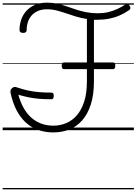

<svg xmlns="http://www.w3.org/2000/svg" viewBox="-20 -981 1029 1447"><path d="M382 17Q319 17 266.5 -2Q214 -21 173.5 -58.5Q133 -96 104.5 -151Q76 -206 60 -279Q58 -287 59 -297Q60 -307 69 -315Q79 -325 88 -325.5Q97 -326 106 -323Q147 -309 186.5 -300Q226 -291 270 -287Q314 -283 367 -283Q377 -283 381 -277.5Q385 -272 385 -259Q385 -247 381 -240Q377 -233 367 -233Q316 -233 275 -236.5Q234 -240 196.5 -247.5Q159 -255 118 -267Q134 -210 159 -166Q184 -122 217.5 -93Q251 -64 292 -49Q333 -34 382 -34Q434 -34 480 -53.5Q526 -73 560.5 -113.5Q595 -154 615 -217Q635 -280 635 -368V-460H461Q453 -460 449 -467Q445 -474 445 -486Q445 -498 449 -504Q453 -510 461 -510H635V-838Q589 -845 550.5 -857Q512 -869 477 -881Q442 -893 407 -902Q372 -911 334 -911Q294 -911 265 -898Q236 -885 217.5 -863.5Q199 -842 190 -814Q181 -786 181 -755Q181 -744 174.5 -738.5Q168 -733 154 -733Q141 -733 134 -738.5Q127 -744 127 -755Q127 -794 139.5 -831.5Q152 -869 178 -898Q204 -927 243 -944Q282 -961 335 -961Q376 -961 412 -953Q448 -945 482.5 -933Q517 -921 553 -909Q589 -897 629.5 -889Q670 -881 718 -881Q759 -881 795 -889.5Q831 -898 863.5 -913Q896 -928 923 -946Q934 -953 942 -951Q950 -949 957 -937Q964 -927 963 -919Q962 -911 952 -904Q919 -881 882.5 -865Q846 -849 804 -840.5Q762 -832 712 -832Q706 -832 700 -832Q694 -832 688 -832V-510H833Q849 -510 849 -486Q849 -474 845 -467Q841 -460 833 -460H688V-368Q688 -267 664.5 -194Q641 -121 599.5 -74Q558 -27 502.5 -5Q447 17 382 17ZM0 436H989V446H0ZM0 -20H989V0H0ZM0 -505H989V-500H0ZM0 -956H989V-946H0Z"/></svg>

Font: Playwrite HU Guides
Style: Regular
Weight: 400
Designer: Veronika Burian, José Scaglione
Foundry: TypeTogether
Version: Version 1.003